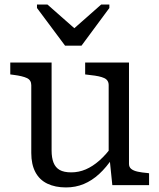

<svg xmlns="http://www.w3.org/2000/svg" viewBox="-20 -811 698 841"><path d="M265 -611H337L459 -776V-791H423L270 -656L339 -658L188 -791H142V-776ZM206 -537V-152Q206 -120 214.5 -98.5Q223 -77 241.5 -66.5Q260 -56 292 -56Q325 -56 355.5 -69Q386 -82 415.5 -108Q445 -134 474 -174V-120Q446 -78 414.5 -49Q383 -20 347 -5Q311 10 269 10Q222 10 187.5 -6.5Q153 -23 135 -57Q117 -91 117 -141V-438Q117 -460 98 -469Q79 -478 40 -483L25 -485V-537ZM545 -537V-93Q545 -79 555 -71Q565 -63 583.5 -59Q602 -55 627 -53L633 -52V0H472L460 -117L456 -123V-438Q456 -460 436.5 -469Q417 -478 377 -482L353 -485V-537Z"/></svg>

Font: Roboto Serif
Style: Regular
Weight: 400
Designer: Greg Gazdowicz
Foundry: Commercial Type
Version: Version 1.008